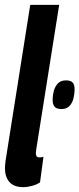

<svg xmlns="http://www.w3.org/2000/svg" viewBox="-23 -760 327 790"><path d="M193.5 -351.4Q193.8 -369.2 198.8 -387.1Q203.8 -404.9 215.6 -417.1Q227.3 -429.3 248.7 -429.3Q268.2 -429.3 276.4 -419.9Q284.5 -410.4 283.9 -389.9Q283.6 -372.8 279.1 -354.6Q274.6 -336.4 262.9 -323.8Q251.1 -311.3 229.7 -311.3Q209.5 -311.3 201.4 -321.1Q193.2 -330.9 193.5 -351.4ZM101.4 -740H220.5L128.1 -157.9Q126.5 -148.7 125.6 -141.6Q124.6 -134.5 124.6 -129.3Q124.6 -124 126.1 -120Q127.5 -116 130.9 -114.2Q134.3 -112.4 139.4 -112.4Q142.6 -112.4 146.9 -112.9Q151.2 -113.3 155.9 -115.2L141.7 -9.9Q129.6 -1 109.9 4.5Q90.1 10 72.7 10Q34.6 10 16 -10.9Q-2.6 -31.7 -2.6 -67.5Q-2.6 -74.6 -1.8 -83.1Q-0.9 -91.5 0.1 -99.6Z"/></svg>

Font: Georama
Style: Italic
Weight: 400
Width: 2
Italic angle: -9°
Designer: Jean-Baptiste Levee
Foundry: Production Type
Version: Version 1.000